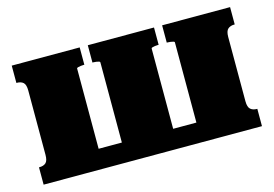

<svg xmlns="http://www.w3.org/2000/svg" viewBox="-77 -694 1206 846"><g transform="rotate(-15 526.0 -271.5)"><path d="M70 -418Q70 -445 59.5 -454.5Q49 -464 30 -464H28V-543H338V-464H334Q328 -464 321 -463Q314 -462 308.5 -460.5Q303 -459 303 -456V0H28V-79H30Q49 -79 59.5 -88.5Q70 -98 70 -125ZM749 -456Q749 -459 743.5 -460.5Q738 -462 731 -463Q724 -464 718 -464H714V-543H1024V-464H1022Q1004 -464 993 -454.5Q982 -445 982 -418V-125Q982 -98 993 -88.5Q1004 -79 1022 -79H1024V0H749ZM215 -90H806V0H215ZM375 -464V-543H677V-464H673Q667 -464 660 -463Q653 -462 648 -460.5Q643 -459 643 -456V-13H409V-456Q409 -459 404 -460.5Q399 -462 392 -463Q385 -464 379 -464Z"/></g></svg>

Font: Roboto Serif Black
Style: Regular
Weight: 900
Designer: Greg Gazdowicz
Foundry: Commercial Type
Version: Version 1.008